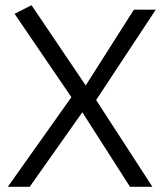

<svg xmlns="http://www.w3.org/2000/svg" viewBox="-20 -717 628 737"><path d="M94 0 296 -286 479 0H565L349 -333L578 -680H494L309 -389L101 -697L36 -664L254 -344L10 0Z"/></svg>

Font: Catamaran Thin
Style: Regular
Weight: 400
Version: Version 2.000